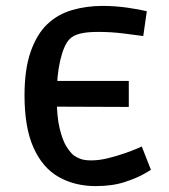

<svg xmlns="http://www.w3.org/2000/svg" viewBox="-20 -617 573 650"><path d="M144 -256 145 -343H416V-255ZM304 13Q233 13 178.5 -18Q124 -49 93.5 -117Q63 -185 63 -294Q63 -383 84 -442.5Q105 -502 140.5 -535.5Q176 -569 224.5 -583Q273 -597 327 -597Q370 -597 411.5 -591Q453 -585 477 -579L465 -495Q443 -498 400 -503.5Q357 -509 312 -509Q274 -509 250.5 -503Q227 -497 215 -484Q196 -464 184 -413Q172 -362 172 -290Q172 -223 182 -182Q192 -141 205.5 -120Q219 -99 231 -90Q238 -85 251.5 -79.5Q265 -74 289 -74Q316 -74 346 -81.5Q376 -89 402 -98Q428 -107 444 -114Q460 -121 460 -121L491 -42Q491 -42 468 -28.5Q445 -15 403 -1Q361 13 304 13Z"/></svg>

Font: Ruda SemiBold
Style: Regular
Weight: 600
Designer: Mariela Monsalve and Angelina Sanchez
Foundry: Mariela Monsalve and Angelina Sanchez
Version: Version 2.001